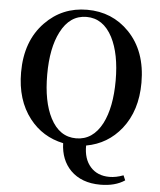

<svg xmlns="http://www.w3.org/2000/svg" viewBox="-63 -814 913 1098"><g transform="rotate(5 393.0 -265.0)"><path d="M245 -123Q297 -22 393 -22Q489 -22 542 -123Q590 -217 590 -371Q590 -523 542 -617Q489 -719 393 -719Q297 -719 245 -617Q197 -524 197 -371Q197 -216 245 -123ZM694 193Q639 230 554 230Q446 230 383 167Q325 108 322 12Q202 -13 128 -108Q47 -212 47 -371Q47 -551 152 -659Q250 -760 393 -760Q537 -760 634 -660Q738 -553 738 -371Q738 -211 655 -106Q577 -8 454 14Q453 91 493 136Q533 181 602 181Q640 181 682 165Z"/></g></svg>

Font: Source Han Serif JP
Style: Bold
Weight: 700
Designer: Ryoko NISHIZUKA  (kana & ideographs); Frank Grießhammer (Latin, Greek & Cyrillic); Wenlong ZHANG  (bopomofo); Sandoll Co
Foundry: Adobe Systems Incorporated
Version: Version 1.000;PS 1;hotconv 16.6.53;makeotf.lib2.5.65590